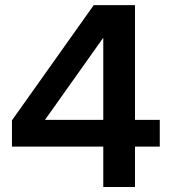

<svg xmlns="http://www.w3.org/2000/svg" viewBox="-20 -748 687 768"><path d="M27.8 -161.6V-266.6L355 -727.5H520V-268.6H619.1V-161.6H520V0H393.1V-161.6ZM393.1 -268.6V-595.7H392.1L160.6 -269.5V-268.6Z"/></svg>

Font: Inter Display Semi Bold
Style: Regular
Weight: 600
Designer: Rasmus Andersson
Foundry: rsms
Version: Version 4.000;git-37864ae